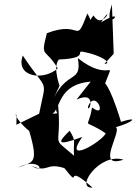

<svg xmlns="http://www.w3.org/2000/svg" viewBox="-20 -796 617 868"><path d="M249 -408C258 -388 214 -488 246 -527C393 -533 313 -571 360 -561C438 -546 491 -509 452 -507L494 -553L486 -776C437 -630 574 -777 437 -695C499 -793 446 -654 403 -726C358 -678 422 -653 375 -735C317 -585 355 -708 192 -646C162 -530 183 -584 241 -487C179 -430 48 -446 83 -545C199 -370 190 -450 157 -282L54 -232L55 -272C49 -295 40 -263 112 -204C157 -51 128 -65 60 -38C161 -90 189 -5 122 -46C202 -13 184 -63 271 -36C355 70 261 -70 398 52C317 58 431 -108 538 -74C409 -31 532 -200 504 -221C581 -243 611 -272 527 -245C471 -432 444 -423 456 -421C501 -541 479 -417 332 -533C351 -420 287 -479 224 -355ZM326 -346C426 -390 377 -275 378 -314C411 -399 470 -254 396 -310C378 -199 347 -268 458 -193C439 -154 261 -49 352 -177C231 -132 241 -153 295 -205C328 -151 309 -161 315 -92C202 -188 262 -115 242 -331C212 -268 280 -291 190 -278C265 -262 214 -412 390 -427Z"/></svg>

Font: Asimov Silicon
Style: Regular
Weight: 400
Designer: Google
Version: Version 2.000980; 2014